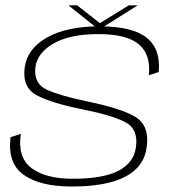

<svg xmlns="http://www.w3.org/2000/svg" viewBox="-20 -693 676 718"><path d="M248.5 4.5Q130.5 4.5 69 -38.8Q7.5 -82 19.5 -180L58 -192.5Q44.5 -104.5 97.8 -64.5Q151 -24.5 251.5 -24.5Q366.5 -24.5 424 -55Q481.5 -85.5 488.5 -144Q497.5 -210.5 449 -236Q400.5 -261.5 291.5 -283.5Q173.5 -307 117.8 -336.5Q62 -366 72.5 -441.5Q82 -511 155.8 -552.8Q229.5 -594.5 352 -594.5Q475 -594.5 528.2 -552.2Q581.5 -510 573.5 -423.5L536.5 -411.5Q545 -488 499.8 -526.8Q454.5 -565.5 347.5 -565.5Q241 -565.5 180 -530.2Q119 -495 112.5 -441.5Q105 -380.5 155.2 -357.5Q205.5 -334.5 309.5 -313Q433.5 -287.5 486.2 -255.8Q539 -224 529 -145Q520 -70 449.5 -32.8Q379 4.5 248.5 4.5ZM336 -593 236 -673H268.5L353.5 -606.5L461.5 -673H495L367.5 -593Z"/></svg>

Font: Anybody ExtraExpanded ExtraLight
Style: Italic
Weight: 200
Width: 8
Italic angle: -10°
Designer: Tyler Finck
Foundry: Etcetera Type Company
Version: Version 1.010; ttfautohint (v1.8.3) -l 8 -r 50 -G 200 -x 14 